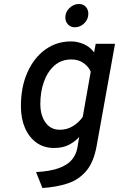

<svg xmlns="http://www.w3.org/2000/svg" viewBox="-20 -731 598 964"><path d="M193 213 161 133Q232.5 129 276 113Q319.5 97 341 70.8Q362.5 44.5 368.5 11L377.5 -43.5Q359 -22 328 -5Q297 12 252 12Q200 12 162.8 -15Q125.5 -42 105.2 -89.2Q85 -136.5 85 -198Q85 -294.5 117.8 -367.8Q150.5 -441 207.2 -482Q264 -523 336 -523Q369.5 -523 400.5 -509.5Q431.5 -496 452.5 -468L460.5 -511H557.5L466 -2.5Q451.5 81.5 413.8 126.5Q376 171.5 319.8 190Q263.5 208.5 193 213ZM280.5 -79.5Q317.5 -79.5 347.5 -98.5Q377.5 -117.5 395.5 -144.5L435.5 -371Q427 -393.5 401.5 -413Q376 -432.5 338 -432.5Q288 -432.5 253.2 -401.8Q218.5 -371 200.5 -320.5Q182.5 -270 182.5 -210Q182.5 -152 208.5 -115.8Q234.5 -79.5 280.5 -79.5ZM355.5 -594Q335 -594 321.5 -608.2Q308 -622.5 308 -643Q308 -671 329 -691Q350 -711 376.5 -711Q397.5 -711 410.5 -697Q423.5 -683 423.5 -662Q423.5 -634 403 -614Q382.5 -594 355.5 -594Z"/></svg>

Font: Overpass Medium
Style: Italic
Weight: 500
Italic angle: -10°
Designer: Delve Withrington, Dave Bailey, Thomas Jockin
Foundry: Delve Fonts LLC
Version: Version 4.000